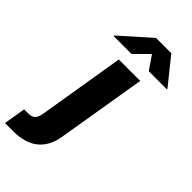

<svg xmlns="http://www.w3.org/2000/svg" viewBox="-407 -826 1102 1102"><g transform="rotate(45 144.0 -275.0)"><path d="M88.4 -515.6H262.2L171.9 29.3Q157.7 114.7 102.5 159.4Q47.4 204.1 -48.3 204.1H-115.7L-93.3 70.8H-59.1Q-31.7 70.8 -17.8 57.1Q-3.9 43.5 1.5 11.7ZM257.8 -589.8 200.7 -672.4 117.2 -589.8H-28.3L-27.3 -594.7L151.9 -754.4H275.9L404.3 -594.7L403.3 -589.8Z"/></g></svg>

Font: Inter Display Extra Bold
Style: Italic
Weight: 800
Italic angle: -9.39999°
Designer: Rasmus Andersson
Foundry: rsms
Version: Version 4.000;git-4fc901f